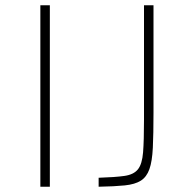

<svg xmlns="http://www.w3.org/2000/svg" viewBox="-20 -708 725 728"><path d="M133 0V-688H169V0ZM354 0V-34Q417 -36 452 -41Q487 -46 503 -66Q519 -86 522.5 -130.5Q526 -175 526 -254V-688H562V-280Q562 -200 559.5 -148Q557 -96 546.5 -66.5Q536 -37 514 -23Q492 -9 453 -5Q414 -1 354 0Z"/></svg>

Font: Saira Expanded Thin
Style: Regular
Weight: 250
Width: 7
Designer: Hector Gatti with collaboration of the Omnibus-Type team
Foundry: Omnibus-Type
Version: Version 1.101